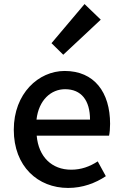

<svg xmlns="http://www.w3.org/2000/svg" viewBox="-20 -914 605 947"><path d="M316 13C388 13 451 -11 502 -45L462 -118C422 -92 380 -77 331 -77C236 -77 170 -140 161 -245H518C521 -258 523 -281 523 -303C523 -459 445 -564 299 -564C170 -564 48 -453 48 -274C48 -93 167 13 316 13ZM160 -324C171 -421 232 -474 301 -474C381 -474 424 -419 424 -324ZM292 -644 477 -817 397 -894 234 -701Z"/></svg>

Font: Source Han Sans KR Medium
Style: Regular
Weight: 500
Designer: Ryoko NISHIZUKA (kana & ideographs); Paul D. Hunt (Latin, Greek & Cyrillic); Wenlong ZHANG (bopomofo); Sandoll Communica
Foundry: Adobe Systems Incorporated
Version: Version 1.001;PS 1.001;hotconv 1.0.78;makeotf.lib2.5.61930